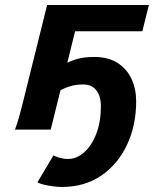

<svg xmlns="http://www.w3.org/2000/svg" viewBox="-20 -513 617 760"><path d="M180.7 0H39.1Q47.4 -20 57.9 -58.6Q68.4 -97.2 80.6 -147.5L166.5 -493.2H569.3L543.5 -389.2H277.3ZM199.7 -145 226.6 -253.9Q244.6 -265.6 275.9 -276.6Q307.1 -287.6 352.1 -287.6Q407.7 -287.6 444.8 -264.2Q481.9 -240.7 500.5 -200.9Q519 -161.1 519 -111.8Q519 -18.1 483.4 58.8Q447.8 135.7 381.8 181.4Q315.9 227.1 224.1 227.1Q210 227.1 189.2 224.4Q168.5 221.7 151.1 217.3Q133.8 212.9 128.4 208L191.9 101.6Q197.8 106.4 214.8 111.3Q231.9 116.2 249 116.2Q283.7 116.2 313.5 89.6Q343.3 63 361.3 15.9Q379.4 -31.2 379.4 -92.8Q379.4 -129.9 362.1 -154.3Q344.7 -178.7 308.1 -178.7Q275.4 -178.7 248.8 -168.7Q222.2 -158.7 199.7 -145Z"/></svg>

Font: Andika
Style: Bold Italic
Weight: 700
Italic angle: -14°
Designer: Victor Gaultney, Annie Olsen, Julie Remington, Don Collingsworth, Eric Hays, Becca Hirsbrunner
Foundry: SIL International
Version: Version 6.101